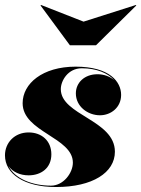

<svg xmlns="http://www.w3.org/2000/svg" viewBox="-20 -742 568 772"><path d="M316 -655 145 -722 143 -720 261 -560H366L528 -720L526.5 -722ZM442 -132C442 -260 224.5 -278.5 224.5 -383.5C224.5 -417 253 -467.5 309 -467.5C368 -467.5 414 -448 440 -419C422.5 -434.5 398 -443.5 372 -443.5C319.5 -443.5 285 -409.5 285 -366.5C285 -314 332.5 -278.5 382 -278.5C425.5 -278.5 467 -309.5 467 -360.5C467 -412.5 422 -474 284 -474C151 -474 71 -406 71 -327C71 -211 273 -190 273 -88C273 -47 235.5 4.5 185 4.5C110 4.5 40 -23.5 14.5 -74C31 -50.5 61 -37 95 -37C145 -37 186.5 -66 186.5 -121.5C186.5 -176 147.5 -209.5 95 -209.5C38.5 -209.5 0 -168 0 -117.5C0 -43 76.5 10 205.5 10C352 10 442 -48 442 -132Z"/></svg>

Font: Bodoni* 48pt Fatface
Style: Italic
Weight: 900
Italic angle: -13°
Version: Version 2.3